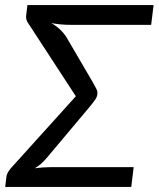

<svg xmlns="http://www.w3.org/2000/svg" viewBox="-28 -737 625 757"><path d="M356 -367Q355.5 -361.5 353.8 -356.5Q352 -351.5 348.2 -345.5Q344.5 -339.5 338.5 -332Q332.5 -324.5 324 -314L158.5 -117Q145.5 -101.5 133.8 -91.2Q122 -81 109 -73.5Q127.5 -76 143.5 -77Q159.5 -78 173 -78H499L489.5 0H-7.5L-3 -37.5Q-2 -49 4.8 -60Q11.5 -71 20 -79.5L271 -357.5L83.5 -645Q79 -651 76.5 -658.5Q74 -666 75 -674L80 -717H577.5L568 -639H253.5Q229.5 -639 211.2 -640.8Q193 -642.5 174.5 -646Q214 -623 235 -588.5L336.5 -415Q348 -395 352.5 -385.5Q357 -376 356 -367Z"/></svg>

Font: Lato Medium
Style: Italic
Weight: 500
Italic angle: -7°
Designer: Lukasz Dziedzic
Foundry: tyPoland Lukasz Dziedzic
Version: Version 2.006; 2014-01-15